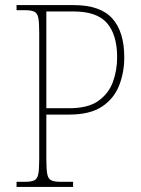

<svg xmlns="http://www.w3.org/2000/svg" viewBox="-20 -734 555 754"><path d="M45 0V-20H78Q103 -20 115 -26Q127 -32 130.5 -51Q134 -70 134 -108V-606Q134 -645 130.5 -663.5Q127 -682 115 -688Q103 -694 78 -694H45V-714H269Q374 -714 421 -661.5Q468 -609 468 -509Q468 -449 447.5 -397.5Q427 -346 380 -315Q333 -284 251 -284H162V-108Q162 -70 165.5 -51Q169 -32 181 -26Q193 -20 218 -20H267V0ZM252 -309Q326 -309 366.5 -338Q407 -367 423.5 -412.5Q440 -458 440 -509Q440 -597 400.5 -643Q361 -689 269 -689H162V-309Z"/></svg>

Font: Noto Serif Hebrew SemiCondensed Thin
Style: Regular
Weight: 100
Width: 4
Designer: Monotype Design Team
Foundry: Monotype Imaging Inc.
Version: Version 2.004; ttfautohint (v1.8.4.7-5d5b)